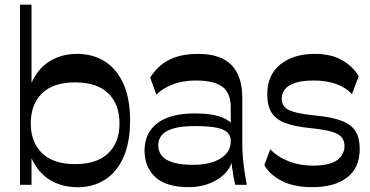

<svg xmlns="http://www.w3.org/2000/svg" viewBox="-20 -792 1586 823"><path d="M312.9 10.5Q248.6 10.5 199.1 -17.8Q149.6 -46.1 121.2 -100.9Q92.8 -155.7 92.8 -236.1V-313.8Q92.8 -394.1 120.7 -448.9Q148.6 -503.8 197.7 -532.4Q246.8 -561 311.1 -561Q378.1 -561 429.1 -528.9Q480.1 -496.8 508.8 -433.3Q537.6 -369.9 537.6 -275.3Q537.6 -181.3 509 -117.5Q480.4 -53.7 429.7 -21.6Q378.9 10.5 312.9 10.5ZM65.7 0V-772H115.1V-399.7L111.9 -372.6V-167.4L115.1 -132V0ZM302 -88.5Q395.7 -88.5 444 -135.1Q492.3 -181.7 492.3 -263.2Q492.3 -345 444 -392Q395.7 -438.9 302 -438.9Q208.6 -438.9 160.3 -392Q111.9 -345 111.9 -263.2Q111.9 -182.4 160.4 -135.4Q208.9 -88.5 302 -88.5Z M988 0Q980.1 -35 974.6 -75.3Q969.1 -115.6 969.1 -153.7V-331Q969.1 -393.1 933.3 -420Q897.6 -446.9 819.3 -446.9Q762.7 -446.9 718.8 -429.5Q674.9 -412.1 650.2 -385.9L623.8 -459.4Q639.9 -485.8 665.2 -508.9Q690.6 -532 730.7 -546.5Q770.8 -561 829.6 -561Q926.2 -561 972.4 -513.2Q1018.6 -465.3 1018.6 -373.2V-179Q1018.6 -133.2 1024.1 -87.3Q1029.6 -41.4 1038 0ZM790.2 10.2Q691.7 10.2 645.6 -33.1Q599.6 -76.3 599.6 -145.8Q599.6 -222.6 654.8 -264.2Q710 -305.8 816 -305.8Q893 -305.8 935.9 -287.1Q978.8 -268.4 981.9 -242L977.8 -127.1Q976.8 -85.7 950.1 -54.8Q923.4 -24 881.3 -6.9Q839.2 10.2 790.2 10.2ZM809.1 -85.4Q855.6 -85.4 891.3 -97.1Q927.1 -108.7 948.1 -131.4Q969.1 -154.1 969.1 -185.9Q969.6 -209.2 955.1 -223.8Q940.6 -238.4 906.9 -245Q873.3 -251.6 815.8 -251.6Q759 -251.6 724.4 -241.7Q689.8 -231.8 674.1 -213.4Q658.3 -195 658.3 -168.8Q658.3 -144 673.1 -125.1Q687.8 -106.2 721.2 -95.8Q754.7 -85.4 809.1 -85.4Z M1318.6 10.2Q1239.4 10.2 1187.3 -16.7Q1135.1 -43.6 1113 -84.8L1138.7 -152.4Q1168.3 -120.1 1216.3 -101.1Q1264.2 -82.1 1320.7 -82.1Q1394.4 -82.1 1425.6 -106.1Q1456.7 -130.1 1456.7 -166.1Q1456.7 -187.9 1445.1 -202.8Q1433.6 -217.8 1401.8 -227.4Q1370.1 -237.1 1309.3 -242.9Q1242.8 -249.7 1202.3 -264.9Q1161.9 -280.1 1143.7 -309.9Q1125.6 -339.7 1125.6 -388.8Q1125.6 -470.6 1181.7 -515.8Q1237.8 -561 1329.6 -561Q1399.2 -561 1446 -534.3Q1492.8 -507.6 1517.6 -465.4L1488.6 -388.3Q1461.4 -417.9 1419.8 -432.4Q1378.2 -446.9 1324.4 -446.9Q1274.1 -446.9 1244.1 -436.5Q1214.1 -426.1 1200.8 -408.7Q1187.6 -391.2 1187.6 -369.3Q1187.6 -348.4 1199.2 -334.4Q1210.9 -320.4 1242.3 -311.6Q1273.7 -302.7 1332.6 -296.9Q1406.1 -289.7 1447.2 -273.1Q1488.2 -256.4 1505.1 -227.7Q1521.9 -199 1521.9 -152.9Q1521.9 -72.8 1468.2 -31.3Q1414.6 10.2 1318.6 10.2Z"/></svg>

Font: Savate ExtraLight
Style: Regular
Weight: 200
Designer: Max Esnée
Foundry: Plomb Type
Version: Version 2.000